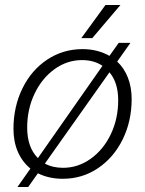

<svg xmlns="http://www.w3.org/2000/svg" viewBox="-20 -707 583 770"><path d="M508 -310Q508 -221 472 -148Q436 -75 373 -32.5Q310 10 232 10Q176 10 132 -12L93 43H50L102 -31Q69 -58 51.5 -98.5Q34 -139 34 -190Q34 -279 70 -352.5Q106 -426 169.5 -468Q233 -510 311 -510Q371 -510 419 -483L456 -535H503L450 -460Q478 -434 493 -395.5Q508 -357 508 -310ZM132 -73 391 -443Q357 -466 309 -466Q249 -466 198.5 -429.5Q148 -393 118.5 -331Q89 -269 89 -195Q89 -116 132 -73ZM454 -305Q454 -376 419 -417L160 -51Q191 -34 233 -34Q293 -34 344 -70.5Q395 -107 424.5 -169Q454 -231 454 -305ZM403 -687H463L350 -554H306Z"/></svg>

Font: Sarabun ExtraLight
Style: Italic
Weight: 275
Italic angle: -10°
Designer: Suppakit Chalermlarp | Katatrad Co.,Ltd.
Foundry: Cadson Demak Co.,Ltd.
Version: Version 1.000; ttfautohint (v1.6)